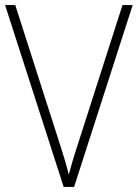

<svg xmlns="http://www.w3.org/2000/svg" viewBox="-20 -734 541 754"><path d="M501 -714 271 0H230L0 -714H40L217 -162Q227 -131 235.5 -102.5Q244 -74 250 -48Q257 -74 265 -101.5Q273 -129 284 -162L461 -714Z"/></svg>

Font: Noto Sans Arabic SemCond ExtLt
Style: Regular
Weight: 200
Width: 4
Designer: Monotype Design Team, Nadine Chahine, Nizar Qandah and Khaled Hosny
Foundry: Monotype Imaging Inc.
Version: Version 2.012; ttfautohint (v1.8.4.7-5d5b)